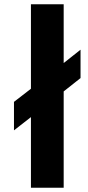

<svg xmlns="http://www.w3.org/2000/svg" viewBox="-20 -880 414 900"><path d="M278.5 0V-451.5L357.5 -514V-647L278.5 -584.5V-860H125V-464L45.5 -402.5V-269L125 -331V0Z"/></svg>

Font: Spartan
Style: Bold
Weight: 700
Designer: Matt Bailey, Mirko Velimirovic
Foundry: Matt Bailey
Version: Version 1.003